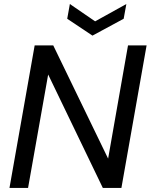

<svg xmlns="http://www.w3.org/2000/svg" viewBox="-20 -920 743 940"><path d="M606.7 -697.7 509.3 -143.5 240.7 -697.7H149.7L26.4 0H117.4L215.8 -555.2L483.4 0H574.4L697.7 -697.7ZM445.7 -815.5 322.1 -900.3 309.1 -828.2 432.7 -745.6 585.5 -828.2 598.6 -900.3Z"/></svg>

Font: Poppins Devanagari Thin
Style: Italic
Weight: 100
Italic angle: -10°
Designer: Ninad Kale (Devanagari), Jonny Pinhorn (Latin)
Foundry: Indian Type Foundry
Version: 4.005